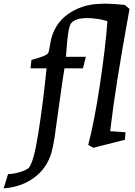

<svg xmlns="http://www.w3.org/2000/svg" viewBox="-130 -797 739 1051"><path d="M28 121Q55 90 80.5 -72.5Q106 -235 125 -423H37L42 -469Q107 -486 126 -499Q134 -504 137 -515.5Q140 -527 146 -564Q164 -663 240 -718Q316 -773 417 -776L446 -777Q488 -777 553 -770L579 -748Q538 -522 513.5 -368.5Q489 -215 473 -79L557 -73L554 -32L381 12L353 -4Q387 -133 417.5 -337.5Q448 -542 458 -681Q435 -689 404.5 -693.5Q374 -698 347 -698Q280 -698 258 -668Q249 -654 243 -614.5Q237 -575 231 -486H340L324 -423H223Q214 -369 205 -304Q196 -239 188 -183Q176 -92 168.5 -43Q161 6 151 41Q125 126 55.5 176.5Q-14 227 -110 234L-86 156Q-52 155 -17.5 144Q17 133 28 121Z"/></svg>

Font: Andada Pro SemiBold
Style: Italic
Weight: 600
Italic angle: -6.99998°
Designer: Carolina Giovagnoli
Foundry: Huerta Tipografica
Version: Version 3.005